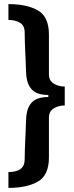

<svg xmlns="http://www.w3.org/2000/svg" viewBox="-20 -755 359 934"><path d="M21 82Q100 82 100 21Q100 -19 104 -99L107 -175Q109 -229 134 -256Q159 -283 215 -283V-293Q159 -293 134 -320.5Q109 -348 107 -401L104 -477Q100 -557 100 -597Q100 -631 77 -644.5Q54 -658 21 -658V-735Q112 -735 165 -704Q218 -673 218 -587V-394Q218 -363 241 -348.5Q264 -334 295 -334V-242Q264 -242 241 -227.5Q218 -213 218 -182V11Q218 97 165 128Q112 159 21 159Z"/></svg>

Font: AXENEO7
Style: Regular
Weight: 400
Designer: Hector Gatti, Simon Guibord
Foundry: Omnibus-Type, Jean-Christophe Thérien
Version: Version 1.000